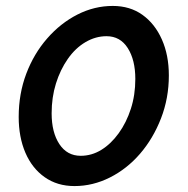

<svg xmlns="http://www.w3.org/2000/svg" viewBox="-20 -617 634 647"><path d="M231 10Q173 10 130.5 -20Q88 -50 65.5 -102.5Q43 -155 43 -223Q43 -301 68.5 -368.5Q94 -436 139 -487.5Q184 -539 241 -568Q298 -597 360 -597Q418 -597 460 -567Q502 -537 525.5 -484Q549 -431 549 -363Q549 -286 522.5 -218Q496 -150 452 -99Q408 -48 350.5 -19Q293 10 231 10ZM252 -92Q289 -92 321.5 -112Q354 -132 380 -168Q406 -204 421 -250.5Q436 -297 436 -351Q436 -415 410.5 -455Q385 -495 339 -495Q302 -495 268 -475Q234 -455 208.5 -418.5Q183 -382 168.5 -335.5Q154 -289 154 -235Q154 -171 180 -131.5Q206 -92 252 -92Z"/></svg>

Font: Raleway Thin SemiBold
Style: Italic
Weight: 600
Italic angle: -12°
Version: Version 4.026